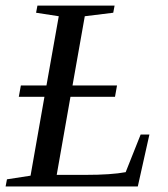

<svg xmlns="http://www.w3.org/2000/svg" viewBox="-32 -675 608 695"><path d="M508.8 -188 466.8 0H-11.7L-6.8 -25.9L78.6 -39.1L128.9 -324.7H36.1L43.5 -365.7H136.2L180.7 -616.2L98.6 -628.9L103.5 -654.8H382.8L377.9 -628.9L274.9 -616.2L230.5 -365.7H391.6L384.3 -324.7H223.1L173.3 -42H277.8Q370.6 -42 422.9 -51.8L477.1 -188Z"/></svg>

Font: Liberation Serif
Style: Italic
Weight: 400
Italic angle: -16.333°
Designer: Steve Matteson
Foundry: Ascender Corporation
Version: Version 2.1.5